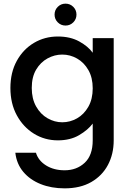

<svg xmlns="http://www.w3.org/2000/svg" viewBox="-20 -760 718 1052"><path d="M297 -560Q365 -560 414 -533Q463 -506 488 -471V-551H603V9Q603 84 571.5 143.5Q540 203 480 237.5Q420 272 334 272Q261 272 202.5 248.5Q144 225 107.5 181.5Q71 138 64 77H177Q190 120 232.5 146.5Q275 173 334 173Q400 173 444 132Q488 91 488 9V-83Q462 -48 413.5 -19.5Q365 9 297 9Q225 9 166 -27.5Q107 -64 72 -128.5Q37 -193 37 -278Q37 -363 72 -426.5Q107 -490 166 -525Q225 -560 297 -560ZM488 -276Q488 -335 464 -376.5Q440 -418 402 -439.5Q364 -461 321 -461Q279 -461 240.5 -440Q202 -419 178 -378.5Q154 -338 154 -278Q154 -219 178 -176.5Q202 -134 240.5 -112Q279 -90 321 -90Q364 -90 402 -111.5Q440 -133 464 -175Q488 -217 488 -276ZM339 -620Q314 -620 296.5 -637.5Q279 -655 279 -680Q279 -705 296.5 -722.5Q314 -740 339 -740Q364 -740 381.5 -722.5Q399 -705 399 -680Q399 -655 381.5 -637.5Q364 -620 339 -620Z"/></svg>

Font: Poppins Medium
Style: Regular
Weight: 500
Designer: Ninad Kale (Devanagari), Jonny Pinhorn (Latin)
Version: Version 5.002